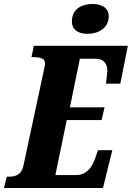

<svg xmlns="http://www.w3.org/2000/svg" viewBox="-41 -944 662 964"><path d="M398 -774C452 -774 505 -803 505 -862C505 -907 466 -924 424 -924C372 -924 320 -901 320 -836C320 -793 355 -774 398 -774ZM-21 0H476L523 -190H451L436 -147C421 -103 392 -65 341 -65H237L294 -341H469L484 -405H310L360 -649H442C482 -649 498 -621 498 -587C498 -579 492 -533 491 -524H563L601 -714H129L117 -657H127C162 -657 185 -651 185 -626C185 -617 182 -602 179 -590L77 -114C67 -65 36 -57 3 -57H-7Z"/></svg>

Font: Noto Serif ExtraCondensed Black
Style: Italic
Weight: 900
Width: 2
Italic angle: -12°
Designer: Monotype Design Team
Foundry: Monotype Imaging Inc.
Version: Version 2.014